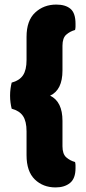

<svg xmlns="http://www.w3.org/2000/svg" viewBox="-20 -684 377 839"><path d="M253 -156V-45Q253 -11 269.5 3.5Q286 18 308 24Q310 32 310 38.5Q310 45 310 51Q310 96 286 115.5Q262 135 223 135Q168 135 132 100Q96 65 96 -6V-110Q96 -154 80.5 -177Q65 -200 31 -209Q28 -221 26 -235.5Q24 -250 24 -266Q24 -282 26 -296.5Q28 -311 31 -323Q65 -332 80.5 -355Q96 -378 96 -422V-523Q96 -594 133.5 -629Q171 -664 226 -664Q266 -664 288 -645.5Q310 -627 310 -580Q310 -574 310 -567.5Q310 -561 308 -553Q286 -547 269.5 -532.5Q253 -518 253 -484V-376Q253 -291 199 -266Q253 -240 253 -156Z"/></svg>

Font: Baloo 2 Latin ExtraBold
Style: Regular
Weight: 400
Designer: Sarang Kulkarni and Ek Type
Foundry: Ek Type
Version: Version 1.001